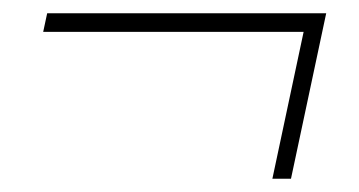

<svg xmlns="http://www.w3.org/2000/svg" viewBox="-20 -335 540 289"><path d="M390 -66H418L471 -315H51L45 -287H437Z"/></svg>

Font: Geist Thin
Style: Italic
Weight: 100
Italic angle: -12°
Designer: Basement.studio, Andrés Briganti, Mateo Zaragoza
Foundry: Basement.studio, Vercel, Andrés Briganti, Guido Ferreyra, Mateo Zaragoza
Version: Version 1.500